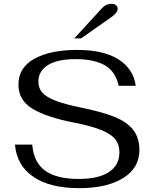

<svg xmlns="http://www.w3.org/2000/svg" viewBox="-20 -970 804 1000"><path d="M58 -217H148Q155 -125 214.5 -81.5Q274 -38 390 -38Q493 -38 547.5 -74Q602 -110 602 -177Q602 -217 581 -244Q560 -271 509.5 -292Q459 -313 368 -331Q223 -359 149.5 -403.5Q76 -448 76 -529Q76 -619 160 -664.5Q244 -710 381 -710Q520 -710 597.5 -660.5Q675 -611 687 -523H598Q583 -596 527.5 -629Q472 -662 374 -662Q279 -662 229.5 -631Q180 -600 180 -545Q180 -512 199 -489Q218 -466 265.5 -447Q313 -428 401 -410Q509 -388 574.5 -362Q640 -336 673 -294.5Q706 -253 706 -189Q706 -95 621.5 -42.5Q537 10 392 10Q241 10 154 -49Q67 -108 58 -217ZM508 -924Q531 -950 561 -950Q576 -950 584.5 -942.5Q593 -935 593 -924Q593 -903 555 -877L402 -770H367Z"/></svg>

Font: Fahkwang
Style: Regular
Weight: 400
Version: Version 1.000; ttfautohint (v1.6)